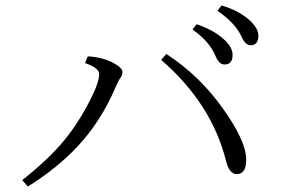

<svg xmlns="http://www.w3.org/2000/svg" viewBox="-20 -790 1040 709"><path d="M62 -125Q155.3 -198.2 212.4 -266.1Q268.6 -333 313 -420.9Q346.2 -485.4 346.2 -516.1Q346.2 -539.6 293.9 -557.1L304.2 -582Q362.3 -578.6 402.8 -555.2Q432.1 -538.6 432.1 -524.9Q432.1 -513.2 426.3 -504.9Q417.5 -493.7 406.2 -466.8Q353.5 -342.8 266.6 -249.5Q192.4 -169.9 83 -101.1ZM594.2 -590.8Q716.8 -511.2 803.2 -389.2Q889.2 -268.6 889.2 -200.2Q889.2 -147 854 -147Q827.1 -147 814.9 -194.8Q761.7 -407.7 575.2 -568.8ZM706.1 -700.7Q771 -678.2 807.1 -644.5Q838.9 -615.7 838.9 -586.9Q838.9 -551.8 809.1 -551.8Q788.6 -551.8 775.9 -583Q752.4 -638.7 690.9 -680.7ZM797.9 -770Q861.8 -751 900.9 -715.8Q934.1 -686 934.1 -658.2Q934.1 -623 905.3 -623Q885.7 -623 871.1 -656.2Q848.6 -705.1 783.2 -750Z"/></svg>

Font: I.Ming
Style: Regular
Weight: 400
Designer: Ichiten Fonts Project
Version: Version 5.10 Mar 24, 2018